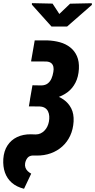

<svg xmlns="http://www.w3.org/2000/svg" viewBox="-93 -964 596 1203"><path d="M124.5 -710.9H203.1Q245.6 -709.5 282.5 -699.2Q319.3 -689 346.9 -667.2Q374.5 -645.5 389.2 -612.1Q403.8 -578.6 401.4 -532.2Q398.4 -481.9 379.6 -445.6Q360.8 -409.2 329.8 -386Q298.8 -362.8 258.3 -351.3Q217.8 -339.8 170.9 -339.8L94.7 -340.3L110.4 -429.7L167 -428.7Q191.9 -429.7 206.8 -441.7Q221.7 -453.6 229.7 -472.4Q237.8 -491.2 241.2 -513.2Q244.6 -530.8 241.5 -545.4Q238.3 -560.1 227.8 -568.6Q217.3 -577.1 198.2 -578.6L101.6 -579.1ZM102.5 -383.8 153.8 -383.3Q195.8 -382.3 235.1 -372.1Q274.4 -361.8 305.4 -340.1Q336.4 -318.4 353.5 -284.7Q370.6 -251 368.2 -203.1Q365.2 -153.3 346.9 -114Q328.6 -74.7 297.6 -46.6Q266.6 -18.6 225.6 -3.7Q184.6 11.2 135.7 10.7L111.8 10.3Q90.3 11.7 79.3 25.1Q68.4 38.6 64.5 58.1Q62 73.7 66.4 86.2Q70.8 98.6 80.3 107.9Q89.8 117.2 102.5 124L57.6 218.8Q10.7 207 -18.8 181.2Q-48.3 155.3 -61.8 117.7Q-75.2 80.1 -72.3 31.7Q-68.8 -17.6 -46.4 -52.2Q-23.9 -86.9 13.7 -105Q51.3 -123 100.1 -122.6L130.4 -121.6Q147.5 -121.6 161.4 -128.2Q175.3 -134.8 186 -146Q196.8 -157.2 203.6 -171.4Q210.4 -185.5 213.4 -201.7Q216.8 -219.2 215.6 -236.1Q214.4 -252.9 207.8 -266.4Q201.2 -279.8 188.5 -287.8Q175.8 -295.9 155.3 -296.9L87.9 -297.4ZM236.3 -941.4 278.8 -876.5 346.2 -940.9 481.9 -943.8 482.9 -933.6 327.6 -797.9H229.5L106.9 -934.6V-944.3Z"/></svg>

Font: Roboto Condensed Black
Style: Italic
Weight: 900
Italic angle: -12°
Designer: Christian Robertson
Foundry: Google
Version: Version 3.008; 2023